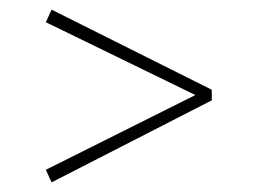

<svg xmlns="http://www.w3.org/2000/svg" viewBox="-20 -530 534 398"><path d="M87 -510 419 -344V-322L87 -152L75 -178L385 -333L75 -484Z"/></svg>

Font: Firava
Style: Regular
Weight: 400
Designer: Carrois Corporate & Edenspiekermann AG
Foundry: Greg Finn Gibson
Version: Version 5.000